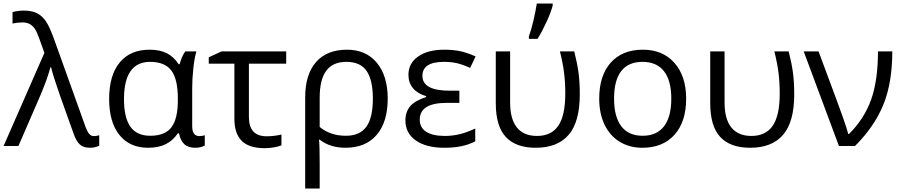

<svg xmlns="http://www.w3.org/2000/svg" viewBox="-27 -826 5108 1086"><path d="M-6.8 0 224.1 -526.9 195.8 -606Q181.2 -647.5 168.9 -664.6Q156.7 -681.6 140.4 -690.4Q124 -699.2 100.1 -699.2Q71.8 -699.2 43.9 -692.9V-757.8Q77.1 -766.1 107.9 -766.1Q152.3 -766.1 181.9 -751.5Q211.4 -736.8 232.9 -705.1Q254.4 -673.3 280.8 -599.1L458 -105Q467.3 -81.1 477.5 -68.6Q487.8 -56.2 504.9 -56.2Q518.1 -56.2 534.2 -61V-2Q510.7 9.8 481 9.8Q444.8 9.8 424.6 -8.8Q404.3 -27.3 390.1 -67.9L314 -280.8Q272.9 -397.9 262.2 -444.8H257.8Q244.1 -388.2 201.2 -286.1L77.1 0Z M823.2 -58.1Q905.8 -58.1 942.4 -105.7Q979 -153.3 979 -259.8V-267.1Q979 -378.9 941.9 -427.5Q904.8 -476.1 822.3 -476.1Q674.3 -476.1 674.3 -265.1Q674.3 -161.6 710.2 -109.9Q746.1 -58.1 823.2 -58.1ZM811 9.8Q706.5 9.8 648.4 -62.7Q590.3 -135.3 590.3 -266.1Q590.3 -399.9 649.9 -472.4Q709.5 -544.9 819.3 -544.9Q878.4 -544.9 917.7 -524.4Q957 -503.9 983.4 -462.9H989.3Q1001 -507.8 1021 -535.2H1084Q1073.7 -502.9 1066.9 -442.9Q1060.1 -382.8 1060.1 -326.2V-111.8Q1060.1 -56.2 1101.1 -56.2Q1115.2 -56.2 1131.3 -61V-2.9Q1108.9 9.8 1077.1 9.8Q1037.6 9.8 1015.9 -10Q994.1 -29.8 985.4 -71.8H979Q950.2 -29.8 909.4 -10Q868.7 9.8 811 9.8Z M1591.8 -535.2V-465.8H1380.9V-164.1Q1380.9 -55.2 1481 -55.2Q1503.9 -55.2 1527.8 -58.3Q1551.8 -61.5 1564.9 -64.9V-3.9Q1547.9 3.4 1520.8 7.8Q1493.7 12.2 1470.2 12.2Q1381.8 12.2 1340.3 -29.3Q1298.8 -70.8 1298.8 -153.8V-465.8H1153.8V-502L1226.1 -535.2Z M2166 -268.1Q2166 -135.7 2103.5 -63Q2041 9.8 1927.2 9.8Q1839.8 9.8 1781.2 -36.1H1777.3Q1781.2 -6.3 1781.2 97.2V240.2H1699.2V-274.9Q1699.2 -404.8 1760.5 -474.9Q1821.8 -544.9 1936 -544.9Q2043 -544.9 2104.5 -470.9Q2166 -397 2166 -268.1ZM1932.1 -476.1Q1855 -476.1 1818.1 -425.5Q1781.2 -375 1781.2 -272.9V-107.9Q1840.8 -58.1 1930.2 -58.1Q2007.8 -58.1 2044.9 -108.9Q2082 -159.7 2082 -268.1Q2082 -372.6 2046.9 -424.3Q2011.7 -476.1 1932.1 -476.1Z M2571.3 -313V-244.1H2499Q2347.2 -244.1 2347.2 -148.9Q2347.2 -105 2383.1 -81.1Q2418.9 -57.1 2490.2 -57.1Q2531.2 -57.1 2571.8 -66.7Q2612.3 -76.2 2661.1 -99.1V-26.9Q2594.2 9.8 2486.3 9.8Q2383.8 9.8 2325 -31.5Q2266.1 -72.8 2266.1 -145Q2266.1 -192.9 2293 -224.9Q2319.8 -256.8 2383.3 -276.9V-282.2Q2335.4 -295.9 2309.3 -326.9Q2283.2 -357.9 2283.2 -402.8Q2283.2 -467.8 2337.9 -506.3Q2392.6 -544.9 2486.3 -544.9Q2533.7 -544.9 2574 -536.9Q2614.3 -528.8 2663.1 -506.8L2632.3 -441.9Q2586.4 -462.4 2554.7 -469.2Q2522.9 -476.1 2484.4 -476.1Q2362.3 -476.1 2362.3 -397Q2362.3 -313 2517.1 -313Z M3003.4 9.8Q2890.6 9.8 2834 -51.3Q2777.3 -112.3 2777.3 -242.2V-535.2H2858.4V-246.1Q2858.4 -152.3 2897 -104.7Q2935.5 -57.1 3010.3 -57.1Q3091.8 -57.1 3131.1 -115.2Q3170.4 -173.3 3170.4 -295.9Q3170.4 -359.4 3163.6 -414.1Q3156.7 -468.8 3140.1 -535.2H3221.2Q3238.8 -464.8 3245.6 -412.6Q3252.4 -360.4 3252.4 -292Q3252.4 -136.7 3189.5 -63.5Q3126.5 9.8 3003.4 9.8ZM2964.4 -620.1Q2977.5 -655.3 2990.5 -710.7Q3003.4 -766.1 3009.3 -806.2H3099.1V-794.9Q3090.3 -758.8 3063.7 -700.9Q3037.1 -643.1 3013.2 -606H2964.4Z M3854 -268.1Q3854 -137.2 3788.1 -63.7Q3722.2 9.8 3606 9.8Q3534.2 9.8 3478.5 -23.9Q3422.9 -57.6 3392.6 -120.6Q3362.3 -183.6 3362.3 -268.1Q3362.3 -398.9 3427.7 -471.9Q3493.2 -544.9 3609.4 -544.9Q3721.7 -544.9 3787.8 -470.2Q3854 -395.5 3854 -268.1ZM3446.3 -268.1Q3446.3 -165.5 3487.3 -111.8Q3528.3 -58.1 3607.9 -58.1Q3687.5 -58.1 3728.8 -111.6Q3770 -165 3770 -268.1Q3770 -370.1 3728.8 -423.1Q3687.5 -476.1 3606.9 -476.1Q3527.3 -476.1 3486.8 -423.8Q3446.3 -371.6 3446.3 -268.1Z M4216.3 9.8Q4103.5 9.8 4046.9 -51.3Q3990.2 -112.3 3990.2 -242.2V-535.2H4071.3V-246.1Q4071.3 -152.3 4109.9 -104.7Q4148.4 -57.1 4223.1 -57.1Q4304.7 -57.1 4344 -115.2Q4383.3 -173.3 4383.3 -295.9Q4383.3 -359.4 4376.5 -414.1Q4369.6 -468.8 4353 -535.2H4434.1Q4451.7 -464.8 4458.5 -412.6Q4465.3 -360.4 4465.3 -292Q4465.3 -136.7 4402.3 -63.5Q4339.4 9.8 4216.3 9.8Z M4519 -535.2H4603L4710 -247.1Q4722.7 -214.4 4742.9 -156.2Q4763.2 -98.1 4771 -67.9H4774.9Q4861.3 -153.3 4900.1 -262Q4939 -370.6 4939 -535.2H5020Q5020 -357.9 4969.5 -233.9Q4918.9 -109.9 4809.1 0H4718.3Z"/></svg>

Font: HunimalSansv1.5
Style: Regular
Weight: 400
Foundry: Ascender Corporation
Version: Version 1.10